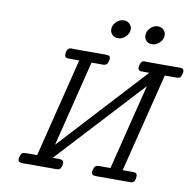

<svg xmlns="http://www.w3.org/2000/svg" viewBox="-94 -986 1094 1081"><g transform="rotate(10 453.5 -445.5)"><path d="M79.1 -18.1Q79.1 -23.9 83 -37.4Q86.9 -50.8 94 -54.9Q101.1 -59.1 121.1 -59.1H178.2L318.8 -625H266.1Q254.9 -625 250 -625.5Q245.1 -626 240.5 -630.4Q235.8 -634.8 235.8 -644Q235.8 -671.9 250 -680.2Q256.8 -684.1 267.1 -684.1Q268.1 -684.1 270 -683.6Q272 -683.1 272.9 -683.1H462.9Q486.8 -683.1 486.8 -666Q486.8 -658.2 483.9 -648.9Q479 -625 456.1 -625H389.2L267.1 -133.8L719.2 -625H682.1Q673.3 -625 668.7 -625.5Q664.1 -626 659.4 -630.4Q654.8 -634.8 654.8 -644Q654.8 -655.3 659.9 -666.7Q665 -678.2 670.9 -681.2Q675.8 -684.1 686 -684.1Q687 -684.1 689.5 -683.6Q691.9 -683.1 692.9 -683.1H879.9L880.9 -684.1Q881.8 -684.1 882.8 -684.1Q906.7 -684.1 907.2 -666Q907.2 -659.2 903.1 -645.5Q898.9 -631.8 892.1 -627.9Q887.2 -625 865.2 -625H808.1L667 -59.1H723.1Q732.9 -59.1 737.5 -58.1Q742.2 -57.1 746.1 -53Q750 -48.8 750 -40Q750 -11.2 735.8 -2.9Q731 0 719.2 0H522.9Q499 0 499 -17.1Q499 -25.9 502 -35.2Q506.8 -59.1 529.8 -59.1H597.2L719.2 -548.8L267.1 -59.1H304.2Q330.1 -59.1 330.1 -39.1Q330.1 -27.8 325.4 -16.8Q320.8 -5.9 314.9 -2.9Q308.1 0 299.8 0H103Q79.1 0 79.1 -18.1ZM465.8 -830.1Q465.8 -853 484.9 -872.1Q503.9 -891.1 528.8 -891.1Q547.9 -891.1 561 -878.2Q574.2 -865.2 574.2 -847.2Q574.2 -824.2 555.2 -805.2Q536.1 -786.1 511.2 -786.1Q491.2 -786.1 478.5 -799.1Q465.8 -812 465.8 -830.1ZM661.1 -830.1Q661.1 -853 679.7 -872.1Q698.2 -891.1 723.1 -891.1Q742.2 -891.1 755.1 -878.2Q768.1 -865.2 768.1 -847.2Q768.1 -824.2 749 -805.2Q730 -786.1 705.1 -786.1Q685.1 -786.1 673.1 -798.6Q661.1 -811 661.1 -830.1Z"/></g></svg>

Font: CMU Concrete
Style: Italic
Weight: 500
Italic angle: -14.04°
Version: Version 0.7.0